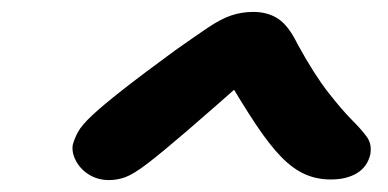

<svg xmlns="http://www.w3.org/2000/svg" viewBox="-20 -730 650 322"><path d="M535 -429Q511 -429 491 -438Q471 -447 451.5 -467Q432 -487 409 -521.5Q386 -556 355 -609L405 -608Q335 -546 292.5 -509.5Q250 -473 227 -455.5Q204 -438 190.5 -433Q177 -428 163 -428Q144 -428 129.5 -437Q115 -446 107.5 -460Q100 -474 102 -487Q105 -498 111 -509Q117 -520 134 -536Q151 -552 184 -578Q217 -604 273 -645Q307 -669 328.5 -683.5Q350 -698 367.5 -704Q385 -710 405 -710Q429 -710 446.5 -698.5Q464 -687 479 -656Q507 -605 530.5 -575Q554 -545 570.5 -528.5Q587 -512 595.5 -500Q604 -488 601 -471Q596 -450 578.5 -439.5Q561 -429 535 -429Z"/></svg>

Font: Shantell Sans Light SemiBold
Style: Italic
Weight: 600
Italic angle: -11°
Version: Version 1.011;[c5ecc13dd]